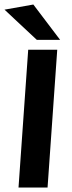

<svg xmlns="http://www.w3.org/2000/svg" viewBox="-32 -833 320 853"><path d="M50.3 0 93.3 -612H222.3L179.3 0ZM131.6 -655.9 -12 -790.1 116.1 -812.9 235.1 -655.9Z"/></svg>

Font: Ancizar Sans Thin
Style: Italic
Weight: 100
Italic angle: -4°
Designer: Cesar Puertas, Viviana Monsalve, Julian Moncada, Julian Prieto, Jose Castro, Mariel Hernandez, Felipe Aragon, Sara Alarc
Version: Version 8.100